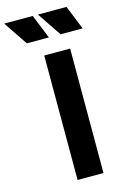

<svg xmlns="http://www.w3.org/2000/svg" viewBox="-264 -1047 720 1110"><g transform="rotate(-15 95.5 -491.5)"><path d="M56 -745H211V0H56ZM82 -983H253L311 -839H179ZM51 -983 109 -839H-23L-120 -983Z"/></g></svg>

Font: BLUETTI 2.0
Style: Bold
Weight: 700
Designer: Stijn de Vries
Foundry: tokotype
Version: Version 2.005;October 31, 2023;FontCreator 14.0.0.2814 64-bi